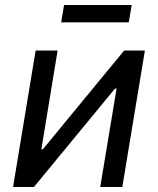

<svg xmlns="http://www.w3.org/2000/svg" viewBox="-20 -748 632 768"><path d="M469.2 0H380.9L446.3 -393.6H439.9L115.7 0H32.2L122.6 -545.9H210.4L145.5 -150.9H151.4L476.6 -545.9H559.6ZM506.8 -728 495.1 -658.7H224.6L236.3 -728Z"/></svg>

Font: Inter
Style: Italic
Weight: 400
Italic angle: -9.3988°
Designer: Rasmus Andersson
Foundry: rsms
Version: Version 4.001;git-66647c0bb